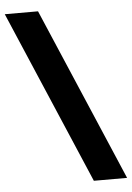

<svg xmlns="http://www.w3.org/2000/svg" viewBox="-68 -718 607 886"><g transform="rotate(-5 236.0 -275.0)"><path d="M484.5 126H330.5L-12 -675.5H142Z"/></g></svg>

Font: Anek Bangla ExtraBold
Style: Regular
Weight: 800
Designer: Sulekha Rajkumar (Bangla), Yesha Goshar (Latin)
Foundry: Ek Type
Version: Version 1.003